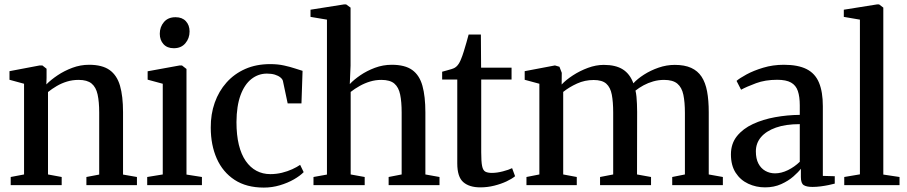

<svg xmlns="http://www.w3.org/2000/svg" viewBox="-20 -839 4108 870"><path d="M89 -48.5V-459.5L23 -477.5V-516.5L160 -542.5H172L191 -527.5V-487L190 -456.5Q210 -477 240.5 -497.5Q271 -518 307.8 -531.8Q344.5 -545.5 383.5 -545.5Q443 -545.5 476.5 -521.8Q510 -498 523.8 -450.5Q537.5 -403 537.5 -331V-48L600.5 -37V0H371.5V-37L429.5 -48V-329.5Q429.5 -378 422.2 -411Q415 -444 395 -460.5Q375 -477 336.5 -477Q308.5 -477 283.8 -469.5Q259 -462 237.2 -449.2Q215.5 -436.5 197.5 -422V-48.5L259.5 -37V0H28.5V-37Z M647 0V-37L717.5 -48.5V-459.5L649 -478V-516L794.5 -542.5H804.5L825 -526.5V-48L895 -37V0ZM767 -620.5Q737.5 -620.5 720.8 -639Q704 -657.5 704 -686Q704 -717 722.8 -739Q741.5 -761 775 -761H776Q805.5 -761 822.2 -743Q839 -725 839 -696.5Q839 -665.5 820 -643Q801 -620.5 768 -620.5Z M1175.5 11Q1096.5 11 1043 -24Q989.5 -59 962.2 -120.5Q935 -182 935 -260.5Q934.5 -321.5 953 -373.8Q971.5 -426 1006.5 -465.2Q1041.5 -504.5 1091.2 -526.5Q1141 -548.5 1204.5 -548.5Q1239 -548.5 1267.2 -542.2Q1295.5 -536 1316.8 -528.8Q1338 -521.5 1351 -518L1346 -370.5H1283.5L1262 -472Q1260 -480.5 1250.5 -488.2Q1241 -496 1225.5 -500.8Q1210 -505.5 1189.5 -505.5Q1150.5 -505.5 1119.2 -481Q1088 -456.5 1070 -407.8Q1052 -359 1051.5 -286Q1051.5 -227.5 1062.2 -183.2Q1073 -139 1093.5 -109.5Q1114 -80 1142.2 -65Q1170.5 -50 1205 -50Q1232 -50 1257.5 -56.2Q1283 -62.5 1304.2 -72.2Q1325.5 -82 1340 -92L1356 -59Q1340 -42.5 1311.8 -26.2Q1283.5 -10 1248.2 0.5Q1213 11 1175.5 11Z M1461.5 -48V-750L1387 -762.5V-795L1538.5 -819H1548.5L1568.5 -804.5V-541.5L1565 -458Q1583 -477.5 1612.5 -497.8Q1642 -518 1678.8 -531.8Q1715.5 -545.5 1755 -545.5Q1815 -545.5 1848 -521.8Q1881 -498 1894.2 -450Q1907.5 -402 1907.5 -329.5V-48.5L1971.5 -37V0H1741V-37L1800 -48.5V-329Q1800 -377.5 1793.2 -410.5Q1786.5 -443.5 1767 -460.2Q1747.5 -477 1708 -477Q1681.5 -477 1656.8 -469.5Q1632 -462 1609.8 -449.5Q1587.5 -437 1569 -422.5V-48.5L1632.5 -37V0H1400.5V-37Z M2156.5 10Q2106.5 10 2079.2 -13.8Q2052 -37.5 2052 -98.5V-478.5H1983.5V-514Q1992 -516.5 2003.5 -519.5Q2015 -522.5 2025.5 -525.8Q2036 -529 2041.5 -532.5Q2048.5 -537 2053.2 -542.8Q2058 -548.5 2062.2 -556.2Q2066.5 -564 2070 -573.5Q2075 -585 2081.2 -605Q2087.5 -625 2093.5 -646.2Q2099.5 -667.5 2103.5 -682.5H2159L2160 -532.5H2298V-478.5H2160.5V-149Q2160.5 -107 2164.5 -87Q2168.5 -67 2179.2 -61.2Q2190 -55.5 2209 -55.5Q2231.5 -55.5 2258.5 -62.5Q2285.5 -69.5 2300.5 -77L2314 -40.5Q2299.5 -28.5 2275 -17Q2250.5 -5.5 2219.8 2.2Q2189 10 2156.5 10Z M2365.5 0V-37L2424 -48.5V-459.5L2357.5 -477.5V-516.5L2494.5 -542.5L2515 -536.5L2525.5 -509L2525 -456Q2544.5 -477 2576 -497.5Q2607.5 -518 2644 -531.5Q2680.5 -545 2716 -545Q2770 -545 2802.2 -524.5Q2834.5 -504 2850 -461.5Q2868 -481.5 2898 -500.8Q2928 -520 2964.2 -532.5Q3000.5 -545 3037.5 -545Q3082 -545 3111.8 -531.5Q3141.5 -518 3159 -491.5Q3176.5 -465 3184 -424.8Q3191.5 -384.5 3191.5 -330.5V-48.5L3255.5 -37V0H3026V-37L3083.5 -48.5V-327.5Q3083.5 -376 3076.5 -409.5Q3069.5 -443 3049.2 -460Q3029 -477 2989 -477Q2963.5 -477 2940 -470.2Q2916.5 -463.5 2896.2 -452.5Q2876 -441.5 2859.5 -428.5Q2862.5 -416.5 2864 -401Q2865.5 -385.5 2866.2 -368Q2867 -350.5 2867 -332L2866.5 -48.5L2930 -37V0H2699V-37L2758.5 -48.5V-329Q2758.5 -377.5 2752.2 -410.2Q2746 -443 2727.2 -459.8Q2708.5 -476.5 2670 -476.5Q2630 -476.5 2594.8 -460.5Q2559.5 -444.5 2532 -422.5V-48.5L2593.5 -37V0Z M3446.5 10Q3406 10 3370.5 -6.5Q3335 -23 3313.5 -56.2Q3292 -89.5 3292 -139.5Q3292 -188 3319.2 -222Q3346.5 -256 3391.8 -277Q3437 -298 3492.2 -308Q3547.5 -318 3604 -318.5V-361.5Q3604 -401 3595.2 -426.8Q3586.5 -452.5 3564.2 -465Q3542 -477.5 3501.5 -477.5Q3447.5 -477.5 3405.8 -462Q3364 -446.5 3338 -432.5L3317.5 -472.5Q3331 -484.5 3362.8 -501.8Q3394.5 -519 3438.2 -532.2Q3482 -545.5 3532 -545.5Q3596 -545.5 3635 -525.8Q3674 -506 3691.2 -464.2Q3708.5 -422.5 3708.5 -358V-42L3762.5 -40.5V-7Q3751.5 -4 3734.8 -0.5Q3718 3 3698.8 5.5Q3679.5 8 3661.5 8Q3634.5 8 3621.8 -0.2Q3609 -8.5 3609 -36.5V-74.5Q3598 -59.5 3575.2 -39.5Q3552.5 -19.5 3520 -4.8Q3487.5 10 3446.5 10ZM3492 -53.5Q3520.5 -53.5 3550.5 -68.2Q3580.5 -83 3604 -106V-276.5Q3540 -276.5 3495.8 -260.8Q3451.5 -245 3428.2 -217.5Q3405 -190 3405 -153Q3405 -120 3416.5 -98Q3428 -76 3447.8 -64.8Q3467.5 -53.5 3492 -53.5Z M3876.5 -49V-750L3803.5 -762.5V-795L3954 -819H3963.5L3982.5 -804.5V-48L4056 -37V0H3805.5V-37Z"/></svg>

Font: Merriweather 72pt Medium
Style: Regular
Weight: 500
Version: Version 2.100